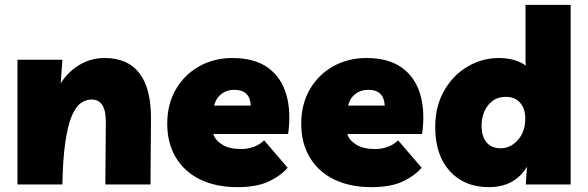

<svg xmlns="http://www.w3.org/2000/svg" viewBox="-20 -760 2423 791"><path d="M52 0V-514H237L230 -417Q262 -466 308.5 -493.5Q355 -521 412 -521Q507 -521 555 -457.5Q603 -394 602 -270L600 0H414L416 -260Q416 -350 357 -350Q333 -350 312 -334.5Q291 -319 275 -280.5Q259 -242 249 -173.5Q239 -105 237 0Z M958 11Q870 11 805 -20.5Q740 -52 704.5 -111Q669 -170 669 -250Q669 -331 704.5 -392Q740 -453 801 -487Q862 -521 937 -521Q1029 -521 1084 -481Q1139 -441 1159.5 -370.5Q1180 -300 1167 -208H859Q866 -183 895 -164.5Q924 -146 973 -146Q1001 -146 1026.5 -155.5Q1052 -165 1068 -182L1165 -69Q1137 -36 1087.5 -12.5Q1038 11 958 11ZM945 -390Q914 -390 892 -373Q870 -356 862 -325H1013Q1010 -390 945 -390Z M1510 11Q1422 11 1357 -20.5Q1292 -52 1256.5 -111Q1221 -170 1221 -250Q1221 -331 1256.5 -392Q1292 -453 1353 -487Q1414 -521 1489 -521Q1581 -521 1636 -481Q1691 -441 1711.5 -370.5Q1732 -300 1719 -208H1411Q1418 -183 1447 -164.5Q1476 -146 1525 -146Q1553 -146 1578.5 -155.5Q1604 -165 1620 -182L1717 -69Q1689 -36 1639.5 -12.5Q1590 11 1510 11ZM1497 -390Q1466 -390 1444 -373Q1422 -356 1414 -325H1565Q1562 -390 1497 -390Z M2331 -740V0H2146L2151 -73Q2100 11 1994 11Q1893 11 1833 -55Q1773 -121 1773 -236Q1773 -322 1809.5 -386Q1846 -450 1906 -485.5Q1966 -521 2035 -521Q2102 -521 2146 -490L2145 -514V-740ZM2064 -361Q2018 -361 1991 -326.5Q1964 -292 1964 -242Q1964 -197 1985 -173Q2006 -149 2042 -149Q2083 -149 2113.5 -183Q2144 -217 2144 -272Q2144 -313 2122.5 -337Q2101 -361 2064 -361Z"/></svg>

Font: Livvic Black
Style: Regular
Weight: 900
Designer: Jacques Le Bailly, Baron von Fonthausen
Version: Version 1.001; ttfautohint (v1.8.2)